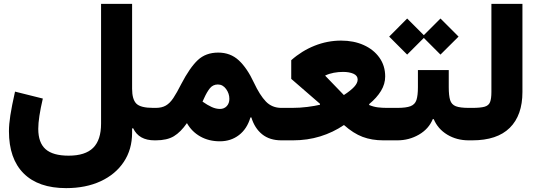

<svg xmlns="http://www.w3.org/2000/svg" viewBox="-20 -720 2758 985"><path d="M778.8 -166.5V0H772.9Q692.4 0 663.1 -62L657.7 -61V-39.1Q657.7 46.4 615.2 110.4Q572.8 174.3 496.6 209.7Q420.4 245.1 319.3 245.1Q177.2 245.1 101.6 169.9Q25.9 94.7 25.9 -46.9Q25.9 -82 33 -127.9Q40 -173.8 57.1 -250L199.7 -214.4Q176.3 -114.7 176.3 -59.1Q176.3 12.2 213.9 45.4Q251.5 78.6 332 78.6Q417.5 78.6 458 38.3Q498.5 -2 498.5 -85.9V-700.2H657.7V-264.6Q657.7 -210.4 679.4 -188.5Q701.2 -166.5 766.1 -166.5Z M778.8 -166.5Q810.1 -166.5 830.8 -178.5Q851.6 -190.4 869.4 -217.3Q887.2 -244.1 910.2 -289.6Q953.6 -373 994.6 -411.6Q1035.6 -450.2 1099.6 -450.2Q1162.1 -450.2 1205.1 -410.4Q1248 -370.6 1282.7 -295.9Q1313 -231.4 1344.2 -199Q1375.5 -166.5 1423.8 -166.5H1424.3V0H1423.8Q1363.3 0 1324.7 -31.2Q1286.1 -62.5 1269.5 -117.7L1264.6 -117.2Q1247.6 -59.1 1206.1 -27.1Q1164.6 4.9 1107.9 4.9Q1051.3 4.9 1007.6 -19.8Q963.9 -44.4 939 -88.4Q907.2 -42.5 872.1 -21.2Q836.9 0 778.8 0Q766.6 0 761.5 -19.5Q756.3 -39.1 756.3 -84Q756.3 -127.9 761.5 -147.2Q766.6 -166.5 778.8 -166.5ZM1019 -198.7Q1044.4 -180.7 1066.2 -170.9Q1087.9 -161.1 1108.4 -161.1Q1129.9 -161.1 1143.3 -175.5Q1156.7 -189.9 1156.7 -212.9Q1156.7 -240.2 1139.9 -263.4Q1123 -286.6 1097.7 -286.6Q1072.8 -286.6 1057.1 -267.6Q1041.5 -248.5 1026.9 -215.8Z M1730 -511.7Q1794.9 -511.7 1845.9 -488.8Q1897 -465.8 1926.5 -424.3Q1956.1 -382.8 1956.1 -327.6Q1956.1 -289.1 1934.6 -253.7Q1913.1 -218.3 1874 -186V-181.2Q1896.5 -171.9 1918.5 -169.2Q1940.4 -166.5 1965.8 -166.5H2001.5V0H1946.8Q1887.7 0 1840.3 -17.8Q1793 -35.6 1744.6 -78.6Q1688.5 -40.5 1622.8 -20.3Q1557.1 0 1482.9 0H1424.3Q1412.1 0 1407 -19.8Q1401.9 -39.6 1401.9 -84Q1401.9 -127.9 1407 -147.2Q1412.1 -166.5 1424.3 -166.5H1478Q1518.6 -166.5 1556.9 -171.4Q1595.2 -176.3 1621.6 -182.6V-187.5L1474.1 -315.4V-411.1Q1527.8 -459 1593.8 -485.4Q1659.7 -511.7 1730 -511.7ZM1739.7 -351.1Q1715.8 -351.1 1692.4 -346.7Q1668.9 -342.3 1648.4 -332.5V-331.5L1744.1 -232.4Q1778.8 -254.9 1796.9 -274.4Q1814.9 -293.9 1814.9 -312Q1814.9 -332 1793.5 -341.6Q1772 -351.1 1739.7 -351.1Z M2282.2 -272.5Q2282.2 -229.5 2289.3 -206.5Q2296.4 -183.6 2318.4 -175Q2340.3 -166.5 2385.7 -166.5H2402.3V0H2384.8Q2322.8 0 2274.4 -29.3Q2226.1 -58.6 2205.1 -108.9H2200.2Q2179.7 -58.6 2129.2 -29.3Q2078.6 0 2018.1 0H2001.5Q1989.3 0 1984.1 -19.8Q1979 -39.6 1979 -84Q1979 -127.9 1984.1 -147.2Q1989.3 -166.5 2001.5 -166.5H2018.1Q2063.5 -166.5 2086.2 -175.3Q2108.9 -184.1 2116.5 -207Q2124 -230 2124 -272.5V-360.4H2282.2ZM1976.6 -532.2 2068.8 -625 2154.3 -539.6 2239.7 -625 2332.5 -532.2 2239.7 -439.9 2154.3 -525.4 2068.8 -439.9Z M2402.3 -166.5Q2445.3 -166.5 2466.3 -172.6Q2487.3 -178.7 2494.1 -196.3Q2501 -213.9 2501 -248V-700.2H2660.2V-248Q2660.2 -128.4 2595.2 -64.2Q2530.3 0 2402.3 0Q2392.1 0 2385.7 -16.8Q2379.4 -33.7 2379.4 -84Q2379.4 -133.8 2385.7 -150.1Q2392.1 -166.5 2402.3 -166.5Z"/></svg>

Font: Estedad-FD ExtraBold
Style: Regular
Weight: 800
Designer: Amin Abedi
Version: Version 7.3